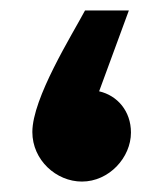

<svg xmlns="http://www.w3.org/2000/svg" viewBox="-20 -348 306 368"><path d="M137 0C189 0 231 -46 231 -94C231 -135 205 -165 170 -173L227 -328H143C118 -281 42 -160 42 -95C42 -41 88 0 137 0Z"/></svg>

Font: Noto Sans Arabic UI SmCn XBd
Style: Regular
Weight: 800
Width: 4
Designer: Monotype Design Team, Nadine Chahine and Nizar Qandah
Foundry: Monotype Imaging Inc.
Version: Version 2.010